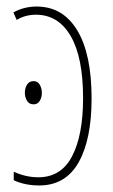

<svg xmlns="http://www.w3.org/2000/svg" viewBox="-20 -557 346 587"><path d="M260 -256Q260 -130 220 -60Q180 10 100 10Q56 10 22 -6V-32Q59 -15 97 -15Q167 -15 200.5 -79.5Q234 -144 234 -257Q234 -382 196 -447Q158 -512 90 -512Q57 -512 31 -496L21 -519Q53 -537 92 -537Q172 -537 216 -464.5Q260 -392 260 -256ZM108 -273Q108 -259 101.5 -248.5Q95 -238 83 -238Q69 -238 62.5 -249Q56 -260 56 -274Q56 -287 62.5 -298Q69 -309 83 -309Q95 -309 101.5 -298Q108 -287 108 -273Z"/></svg>

Font: Noto Sans Display Thin Cond
Style: Regular
Weight: 250
Width: 3
Designer: Monotype Design team
Foundry: Monotype Imaging Inc.
Version: Version 1.000